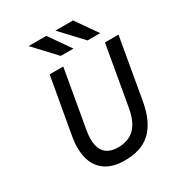

<svg xmlns="http://www.w3.org/2000/svg" viewBox="-213 -1064 1135 1218"><g transform="rotate(-30 354.0 -455.0)"><path d="M347 12Q258.5 12 205.2 -25.2Q152 -62.5 133.8 -130.2Q115.5 -198 132 -291L204.5 -700H304L229.5 -275Q219 -214.5 227.8 -171Q236.5 -127.5 267.2 -104.2Q298 -81 352.5 -81Q393.5 -81 429.8 -96.5Q466 -112 493 -151.5Q520 -191 533 -263.5L609.5 -700H708.5L631.5 -258Q618 -182 592.5 -130.2Q567 -78.5 530.8 -47Q494.5 -15.5 448 -1.8Q401.5 12 347 12ZM324 -766 178.5 -922H308L417 -766ZM520.5 -766 374.5 -922H504L613 -766Z"/></g></svg>

Font: Overpass Medium
Style: Italic
Weight: 500
Italic angle: -10°
Designer: Delve Withrington, Dave Bailey, Thomas Jockin
Foundry: Delve Fonts LLC
Version: Version 4.000